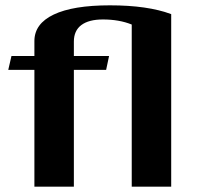

<svg xmlns="http://www.w3.org/2000/svg" viewBox="-20 -700 752 720"><path d="M109 -438H11L23 -490H109V-546Q109 -611 181.5 -645.5Q254 -680 392 -680Q534 -680 622 -647V0H474V-608Q427 -627 366 -627Q313 -627 285 -606Q257 -585 257 -544V-490H389L378 -438H257V0H109Z"/></svg>

Font: Fahkwang
Style: Bold
Weight: 700
Designer: Suppakit Chalermlarp | Katatrad Co.,Ltd.
Foundry: Cadson Demak Co.,Ltd.
Version: Version 1.000; ttfautohint (v1.6)